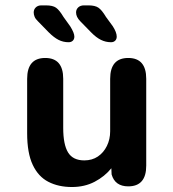

<svg xmlns="http://www.w3.org/2000/svg" viewBox="-20 -702 659 732"><path d="M152.5 -481Q221 -481 221 -401.5V-214.5Q221 -151 239.5 -120.8Q258 -90.5 301.5 -90.5Q331 -90.5 353 -105.2Q375 -120 387.5 -145.5Q400 -171 400 -201.5V-401.5Q400 -481 469 -481Q537.5 -481 537.5 -401.5V-70.5Q537.5 8.5 469 8.5Q418.5 8.5 405.5 -37L404.5 -60.5Q379 -29 340.8 -9Q302.5 11 254 11Q203 11 164.5 -8.8Q126 -28.5 104.8 -73.5Q83.5 -118.5 83.5 -194V-401.5Q83.5 -481 152.5 -481ZM241.5 -541Q221 -541 203.2 -550Q185.5 -559 165.5 -579L124.5 -621Q115.5 -629.5 112 -638Q108.5 -646.5 108.5 -654.5Q108.5 -666 116.5 -673.8Q124.5 -681.5 137.5 -681.5H155.5Q181 -681.5 193.8 -672.5Q206.5 -663.5 222 -637.5L247.5 -602Q263.5 -576.5 263.5 -562.5Q263.5 -552.5 257.5 -546.8Q251.5 -541 241.5 -541ZM403.5 -541Q383 -541 364.8 -550Q346.5 -559 327 -579L286 -621Q270 -637.5 270 -654.5Q270 -666 278.2 -673.8Q286.5 -681.5 300 -681.5H317.5Q342.5 -681.5 355.5 -672.5Q368.5 -663.5 384 -637.5L410 -602Q425 -578.5 425 -562.5Q425 -552.5 419 -546.8Q413 -541 403.5 -541Z"/></svg>

Font: Sono Monospace SemiBold
Style: Regular
Weight: 600
Designer: Tyler Finck
Foundry: Tyler Finck
Version: Version 2.112